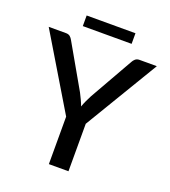

<svg xmlns="http://www.w3.org/2000/svg" viewBox="-155 -962 947 1072"><g transform="rotate(20 318.5 -426.0)"><path d="M376.5 -282 639.5 -720H536.5C526.5 -720 518.3 -717.2 512 -711.8C505.7 -706.2 500.8 -700.2 497.5 -693.5L351 -435.5C344.3 -422.5 338.3 -410.2 333 -398.8C327.7 -387.2 323 -375.7 319 -364C315 -375.3 310.2 -386.8 304.7 -398.5C299.2 -410.2 293.2 -422.5 286.5 -435.5L139 -693.5C135 -701.2 130 -707.5 124 -712.5C118 -717.5 109.8 -720 99.5 -720H-3L260 -282V0H376.5ZM174.5 -852V-789H464.5V-852Z"/></g></svg>

Font: Lato Semibold
Style: Regular
Weight: 600
Designer: Lukasz Dziedzic
Foundry: tyPoland Lukasz Dziedzic
Version: Version 2.006; 2014-01-15